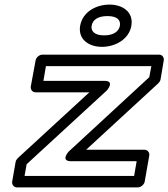

<svg xmlns="http://www.w3.org/2000/svg" viewBox="-20 -791 733 836"><path d="M290 -89H575L564 -25H87L96 -76L445 -397C445 -397 483 -439 434 -439H169L180 -503H639L630 -455L279 -131C279 -131 241 -89 290 -89ZM355 -139 669 -428C674 -433 678 -439 679 -445L693 -528C695 -539 688 -553 673 -553H164C153 -553 138 -543 135 -528L114 -414C112 -403 120 -389 135 -389H369L58 -103C53 -98 49 -92 48 -86L33 0C31 11 39 25 54 25H580C591 25 607 15 610 0L630 -114C632 -125 624 -139 609 -139ZM433 -637C390 -637 375 -657 379 -679C383 -703 404 -721 448 -721C492 -721 506 -702 502 -679C498 -656 477 -637 433 -637ZM424 -587C482 -587 542 -620 552 -679C562 -738 515 -771 457 -771C399 -771 340 -740 329 -679C319 -620 366 -587 424 -587Z"/></svg>

Font: Asimov
Style: XWidOuIt
Weight: 500
Designer: Google
Version: Version 2.000980; 2014